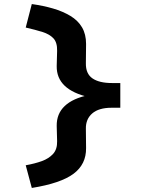

<svg xmlns="http://www.w3.org/2000/svg" viewBox="-20 -724 740 948"><path d="M137 204 107 92Q152 84 186.5 71.5Q221 59 242 36Q263 13 262 -27L260 -102Q259 -162 299.5 -200.5Q340 -239 420 -255L421 -244Q340 -262 299.5 -300.5Q259 -339 260 -398L262 -473Q263 -514 244 -534.5Q225 -555 190 -566Q155 -577 107 -588L137 -704Q194 -696 242 -682Q290 -668 327.5 -645.5Q365 -623 385 -589Q405 -555 405 -507L404 -412Q403 -360 436.5 -337Q470 -314 533 -314H574V-192H531Q468 -192 435.5 -164Q403 -136 404 -88L405 7Q406 87 343 134Q280 181 137 204Z"/></svg>

Font: Lexend Tera SemiBold
Style: Regular
Weight: 600
Version: Version 1.007